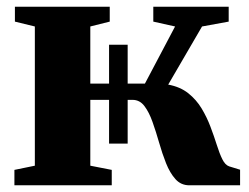

<svg xmlns="http://www.w3.org/2000/svg" viewBox="-20 -553 743 573"><path d="M23 0V-46L84 -58.5V-474L24.5 -488.5V-533H307.5V-488.5L249.5 -474V-303.5H412.5L502.5 -474L437.5 -488.5V-533H662.5V-488.5L583 -474L482 -300.5Q517.5 -294 541.8 -274.8Q566 -255.5 581.8 -229.2Q597.5 -203 608.2 -174.5Q619 -146 627 -120.5Q635 -95 643.5 -77.8Q652 -60.5 664 -56.5L696.5 -46.5V0H545Q520 0 503.5 -18.5Q487 -37 475.5 -66Q464 -95 454.8 -127.5Q445.5 -160 435.2 -189Q425 -218 411 -236.5Q397 -255 375.5 -255H249.5V-58.5L313.5 -46V0ZM305.5 -124.5V-419.5H361V-124.5Z"/></svg>

Font: Merriweather 72pt Black
Style: Regular
Weight: 900
Version: Version 2.100